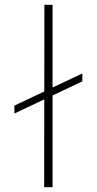

<svg xmlns="http://www.w3.org/2000/svg" viewBox="-20 -780 403 800"><path d="M323 -441 40 -307V-340L323 -474ZM199 0H164L165 -760H199Z"/></svg>

Font: Be Vietnam Pro Variable Thin
Style: Regular
Weight: 100
Designer: Lam Bao, Tony Le, Vietanh Nguyen
Foundry: Yellow Type Foundry
Version: Version 1.002